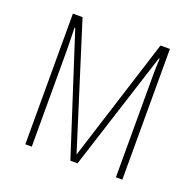

<svg xmlns="http://www.w3.org/2000/svg" viewBox="-100 -629 731 729"><g transform="rotate(20 265.5 -264.0)"><path d="M429 -528 271 -30 114 -528H75V0H101V-371Q101 -390 100.5 -418.5Q100 -447 99 -480H102L257 0H286L440 -480H443Q441 -441 441 -415Q441 -389 441 -371V0H467V-528Z"/></g></svg>

Font: Noto Sans Display SemiCondensed Thin
Style: Regular
Weight: 250
Width: 4
Designer: Monotype Design team
Foundry: Monotype Imaging Inc.
Version: 1.000